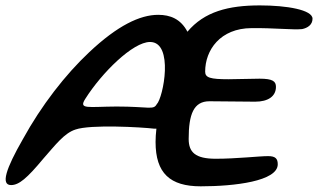

<svg xmlns="http://www.w3.org/2000/svg" viewBox="-22 -658 1148 693"><path d="M18 10C46.5 10 75.5 -14.5 134.5 -85.5C179 -136 210 -177.5 250.5 -190.5C305 -209.5 489 -199 535 -193.5C537.5 -193.5 540 -193.5 542.5 -193.5C540.5 -176 539.5 -160 539.5 -145.5C539.5 -32.5 592 14.5 702.5 14.5C824.5 14.5 980.5 -4 980.5 -65C980.5 -85 972.5 -94.5 946 -94.5C912.5 -94.5 832.5 -85 756.5 -85C683 -85 659 -108.5 659 -156.5C659 -246 677 -292.5 734 -292.5C765 -292.5 866.5 -291 899 -291C946 -291 974 -310.5 974 -344.5C974 -364.5 962.5 -374 915 -374C891 -374 830.5 -372 803.5 -372C736.5 -372 718.5 -377.5 718.5 -399.5C718.5 -477 772.5 -556 886 -556.5C966 -557.5 1036.5 -549.5 1068.5 -553C1088 -557 1106 -568.5 1106 -590.5C1106 -622.5 1013 -638.5 916 -638.5C802 -638.5 715.5 -616 654.5 -543.5C630.5 -589.5 592.5 -604.5 549 -604.5C483 -604.5 402 -565.5 300.5 -470C213 -388 127 -276.5 61 -156.5C-1 -48.5 -20 10 18 10ZM398.5 -273.5C295.5 -273 260.5 -262 286 -301.5C345.5 -395.5 457.5 -506.5 519.5 -506.5C606.5 -506.5 567.5 -305 543.5 -281.5C531.5 -260 515.5 -273.5 398.5 -273.5Z"/></svg>

Font: Gluten
Style: Italic
Weight: 400
Italic angle: -13°
Designer: Tyler Finck
Foundry: Etcetera Type Company
Version: Version 0.920